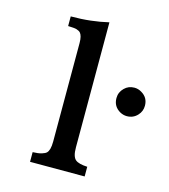

<svg xmlns="http://www.w3.org/2000/svg" viewBox="-109 -813 790 899"><g transform="rotate(15 286.0 -363.5)"><path d="M310.1 -122.1Q310.1 -97.2 314.5 -83Q318.8 -68.8 327.1 -62Q342.8 -48.8 384.8 -46.9V0H120.1V-46.9Q146.5 -47.4 163.6 -52.7Q179.7 -57.6 186 -64Q192.4 -70.3 196.3 -83.5Q200.2 -97.7 200.2 -120.1V-597.2Q200.2 -632.3 188 -646Q182.1 -652.3 169.4 -656.2Q163.1 -658.2 152.6 -658.9Q142.1 -659.7 127.9 -660.2V-707Q178.7 -707 223.6 -712.2Q268.6 -717.3 310.1 -727.1ZM502.9 -461.9Q521.5 -461.9 538.1 -451.7Q571.8 -432.1 571.8 -392.6Q571.8 -365.7 553.7 -346.2Q533.2 -323.7 502 -323.7Q485.4 -323.7 469.7 -332Q433.6 -352.1 433.6 -393.1Q433.6 -421.9 454.6 -442.4Q474.1 -461.9 502.9 -461.9Z"/></g></svg>

Font: BIZ UDMincho
Style: Bold
Weight: 700
Monospace: yes
Designer: TypeBank Co., Ltd.
Foundry: Morisawa Inc.
Version: Version 1.06